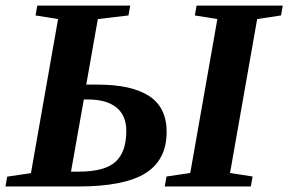

<svg xmlns="http://www.w3.org/2000/svg" viewBox="-29 -675 1044 695"><path d="M803.7 -48.8 885.3 -36.1 878.9 0H567.4L573.7 -36.1L659.7 -48.8L757.8 -606L676.3 -619.1L682.6 -654.8H994.6L988.3 -619.1L901.9 -606ZM99.6 -619.1 106 -654.8H442.4L436 -619.1L325.2 -606L283.2 -368.7H325.2Q447.3 -368.7 510.7 -327.4Q574.2 -286.1 574.2 -197.8Q574.2 -95.7 497.3 -47.9Q420.4 0 253.9 0H-9.3L-2.9 -35.6L83 -48.3L181.2 -606ZM274.4 -314.9 228 -53.7H255.4Q350.1 -53.7 389.2 -89.4Q428.2 -125 428.2 -201.2Q428.2 -257.3 392.3 -286.1Q356.4 -314.9 289.6 -314.9Z"/></svg>

Font: Tinos
Style: Bold Italic
Weight: 700
Italic angle: -16.333°
Designer: Steve Matteson
Foundry: Monotype Imaging Inc.
Version: Version 1.23